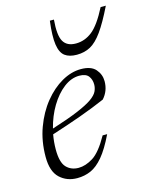

<svg xmlns="http://www.w3.org/2000/svg" viewBox="-105 -740 652 820"><g transform="rotate(-15 221.0 -330.0)"><path d="M306 -138.5Q277 -78.5 250 -46.5Q223 -14.5 195 -2.2Q167 10 135 10Q89 10 58 -19Q27 -48 27 -112.5Q27 -182 48.8 -241Q70.5 -300 106 -343.8Q141.5 -387.5 184 -411.8Q226.5 -436 269 -436Q314 -436 334 -413Q354 -390 354 -360Q354 -317 326 -286Q274.5 -263.5 212.5 -241.2Q150.5 -219 83 -197.5Q77 -164.5 77 -132Q77 -74.5 97.8 -52.8Q118.5 -31 151.5 -31Q182.5 -31 215.8 -51.8Q249 -72.5 286 -138.5ZM255 -410.5Q219.5 -410.5 186.2 -385Q153 -359.5 127.2 -316.5Q101.5 -273.5 88.5 -221.5Q162.5 -245 206.2 -263.5Q250 -282 271.8 -297.5Q293.5 -313 300.5 -327.8Q307.5 -342.5 307.5 -358Q307.5 -380 295.8 -395.2Q284 -410.5 255 -410.5ZM278 -547Q317.5 -547 350.5 -573.2Q383.5 -599.5 419.5 -670H442.5Q409.5 -602.5 383 -565.5Q356.5 -528.5 330 -514Q303.5 -499.5 269.5 -499.5Q236 -499.5 216.8 -514Q197.5 -528.5 192 -565.5Q186.5 -602.5 195 -670H213Q207 -601.5 222.8 -574.2Q238.5 -547 278 -547Z"/></g></svg>

Font: Newsreader Text Light
Style: Italic
Weight: 300
Italic angle: -17°
Designer: Hugues Gentile
Foundry: Production Type
Version: Version 1.001